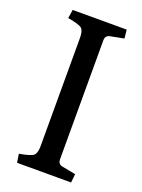

<svg xmlns="http://www.w3.org/2000/svg" viewBox="-134 -755 605 818"><g transform="rotate(20 168.5 -346.5)"><path d="M50 0 44 -39Q97 -48 108.5 -59Q120 -70 120 -101V-592Q120 -623 108.5 -634Q97 -645 44 -654L50 -693H295L299 -654L237 -642Q217 -638 217 -616V-77Q217 -55 237 -51L299 -39L295 0Z"/></g></svg>

Font: Poly
Style: Regular
Weight: 400
Designer: Jos Nicols Silva Schwarzenberg
Foundry: Jose Nicolas Silva Schwarzenberg
Version: Version 1.001